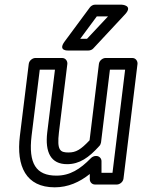

<svg xmlns="http://www.w3.org/2000/svg" viewBox="-20 -764 608 821"><path d="M115 -183 150 -466H215L182 -198C172 -113 197 -62 267 -62C320 -62 360 -90 405 -140C409 -144 411 -150 412 -155L450 -466H515L461 -25H414V-75C414 -88 403 -97 392 -97H389C382 -97 374 -93 369 -88C322 -40 279 -13 221 -13C134 -13 101 -65 115 -183ZM65 -183C49 -53 91 37 214 37C271 37 320 15 364 -20V3C364 14 373 25 386 25H480C491 25 506 15 508 0L568 -491C569 -502 561 -516 546 -516H431C420 -516 405 -506 403 -491L363 -164C325 -124 305 -112 273 -112C237 -112 223 -121 232 -198L268 -491C269 -502 261 -516 246 -516H131C120 -516 105 -506 103 -491ZM442 -694 352 -598H323L394 -694ZM515 -703C551 -742 500 -744 500 -744H386C378 -744 369 -739 364 -732L256 -586C226 -545 272 -548 272 -548H358C365 -548 374 -551 379 -557Z"/></svg>

Font: Falling Sky
Style: OuObl
Weight: 400
Designer: Paul D. Hunt
Foundry: Adobe Systems Incorporated
Version: Version 1.02